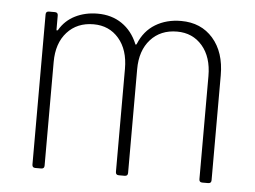

<svg xmlns="http://www.w3.org/2000/svg" viewBox="-42 -562 817 614"><g transform="rotate(5 366.0 -254.5)"><path d="M657 -347V-10Q657 0 647 0H628Q618 0 618 -10V-341Q618 -402 587 -438Q556 -474 506 -474Q453 -474 421 -438.5Q389 -403 389 -343V-10Q389 0 379 0H360Q350 0 350 -10V-341Q350 -402 319 -438Q288 -474 238 -474Q185 -474 153 -438.5Q121 -403 121 -343V-10Q121 0 111 0H92Q82 0 82 -10V-492Q82 -502 92 -502H111Q121 -502 121 -492V-447Q121 -444 122.5 -444Q124 -444 126 -446Q144 -477 176 -493Q208 -509 248 -509Q293 -509 326 -486.5Q359 -464 376 -423Q378 -418 381 -424Q398 -466 433.5 -487.5Q469 -509 516 -509Q580 -509 618.5 -465Q657 -421 657 -347Z"/></g></svg>

Font: Barlow Semi Condensed ExLight
Style: Regular
Weight: 275
Width: 4
Designer: Jeremy Tribby
Foundry: Tribby Type
Version: Version 1.408